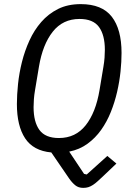

<svg xmlns="http://www.w3.org/2000/svg" viewBox="-20 -730 640 932"><path d="M384 182Q361 182 345.5 169.5Q330 157 316 137L229 10Q142 2 102 -58.5Q62 -119 62 -225Q62 -269 67.5 -322Q73 -375 86.5 -429Q100 -483 123 -533.5Q146 -584 180.5 -623.5Q215 -663 262 -686.5Q309 -710 372 -710Q475 -710 522.5 -649Q570 -588 570 -473Q570 -431 565 -382.5Q560 -334 548.5 -284Q537 -234 518 -186.5Q499 -139 471 -99.5Q443 -60 404.5 -32Q366 -4 316 6L388 114L401 117L501 27L545 64L484 122Q468 137 455.5 148.5Q443 160 431.5 167.5Q420 175 409 178.5Q398 182 384 182ZM266 -60Q347 -60 396 -122Q445 -184 463 -292L482 -406Q486 -429 487.5 -450Q489 -471 489 -488Q489 -560 460.5 -599Q432 -638 366 -638Q285 -638 236 -576Q187 -514 169 -406L150 -292Q146 -269 144.5 -248Q143 -227 143 -210Q143 -138 171.5 -99Q200 -60 266 -60Z"/></svg>

Font: IBM Plex Mono
Style: Italic
Weight: 400
Italic angle: -9°
Monospace: yes
Designer: Mike Abbink, Paul van der Laan, Pieter van Rosmalen
Foundry: Bold Monday
Version: Version 2.3